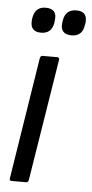

<svg xmlns="http://www.w3.org/2000/svg" viewBox="-51 -704 353 736"><g transform="rotate(5 126.0 -336.5)"><path d="M23 0Q13 0 15 -10L89 -478Q91 -488 99 -488H155Q159 -488 161.5 -485.5Q164 -483 163 -478L88 -10Q86 0 78 0ZM202 -576Q181 -576 170.5 -587Q160 -598 163 -620L164 -629Q171 -673 213 -673Q235 -673 244.5 -662Q254 -651 252 -629L250 -619Q244 -576 202 -576ZM85 -576Q64 -576 54 -587Q44 -598 46 -620L47 -629Q54 -673 95 -673Q117 -673 127 -662Q137 -651 134 -629L133 -619Q126 -576 85 -576Z"/></g></svg>

Font: Sofia Sans Extra Condensed Medium
Style: Italic
Weight: 500
Italic angle: -9°
Version: Version 4.100